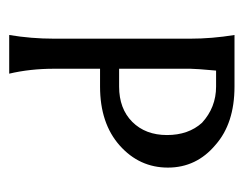

<svg xmlns="http://www.w3.org/2000/svg" viewBox="-76 -453 529 417"><g transform="rotate(90 188.5 -244.5)"><path d="M56 0Q64 -48 64 -97.3V-393.3Q64 -440 56 -489.3H168Q248 -489.3 294.7 -448Q344 -406.7 344 -344.7Q344 -282.7 296 -240Q248 -197.3 168 -197.3H129.3V-97.3Q129.3 -45.3 140 0ZM133.3 -449.3Q129.3 -405.3 129.3 -393.3V-238.7H168Q216 -238.7 244.7 -267.3Q273.3 -296 273.3 -342.7Q273.3 -389.3 246.7 -418.7Q213.3 -449.3 168 -449.3Z"/></g></svg>

Font: Tenali Ramakrishna
Style: Regular
Weight: 400
Designer: Appaji Ambarisha Darbha
Foundry: Andhrapradesh Society for Knowledge Networks
Version: Version 1.0.5; ttfautohint (v1.2.25-373a) -l 7 -r 28 -G 50 -